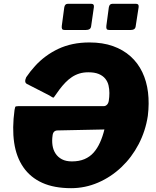

<svg xmlns="http://www.w3.org/2000/svg" viewBox="-20 -974 815 1004"><path d="M471 -937 457 -840Q456 -827 448.5 -822Q441 -817 427 -817H320Q308 -817 305 -822Q302 -827 303 -838L316 -935Q319 -954 334 -954H458Q473 -954 471 -937ZM705 -937 690 -840Q689 -827 682 -822Q675 -817 661 -817H554Q541 -817 538 -822Q535 -827 536 -838L549 -935Q552 -954 567 -954H692Q707 -954 705 -937ZM549 -448Q552 -467 552 -487.5Q552 -508 547.5 -527.5Q543 -547 530.5 -562.5Q518 -578 496.5 -587Q475 -596 442 -596Q416 -596 395 -589.5Q374 -583 356 -571Q338 -559 322 -542.5Q306 -526 291 -506Q276 -486 261 -464Q257 -463 252.5 -466Q248 -469 238 -475L121 -535Q105 -543 117 -570Q138 -601 163.5 -629Q189 -657 219.5 -679.5Q250 -702 285 -718.5Q320 -735 360.5 -743.5Q401 -752 448 -752Q517 -752 570.5 -733Q624 -714 662.5 -679.5Q701 -645 724 -597Q747 -549 754 -491Q761 -433 753 -368Q741 -289 705 -220Q669 -151 614.5 -99.5Q560 -48 492.5 -19Q425 10 352 10Q263 10 201 -18Q139 -46 102 -99.5Q65 -153 54 -228.5Q43 -304 56 -399Q58 -410 59.5 -414.5Q61 -419 76 -419H523Q532 -419 539.5 -426.5Q547 -434 549 -448ZM282 -292Q258 -292 255 -266Q251 -239 254.5 -214.5Q258 -190 270.5 -171Q283 -152 304 -141Q325 -130 356 -130Q394 -130 422 -142Q450 -154 469.5 -176Q489 -198 503 -229Q517 -260 526 -297Z"/></svg>

Font: Libre Franklin ExtraBold
Style: Italic
Weight: 800
Italic angle: -8°
Designer: Pablo Impallari, Rodrigo Fuenzalida, Nhung Nguyen
Foundry: Impallari Type
Version: Version 3.000